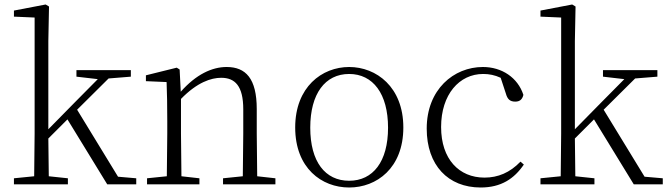

<svg xmlns="http://www.w3.org/2000/svg" viewBox="-20 -820 2972 854"><path d="M320 -479 415 -468 311 -363 195 -245V-637L198 -791L183 -800L42 -773V-746L134 -742V-226L132 -36L42 -27V0H282V-27L197 -36L195 -204L280 -289L457 0H586V-27L505 -34L323 -332L463 -471L562 -479V-508H320Z M1059 0H1205V-27L1124 -36L1122 -226V-335C1122 -471 1073 -522 988 -522C923 -522 852 -489 784 -412L779 -511L766 -519L629 -485V-459L721 -455C723 -405 724 -350 724 -281V-226L722 -36L634 -27V0H867V-27L787 -36L785 -226V-380C857 -454 919 -474 964 -474C1025 -474 1062 -438 1062 -334V-226L1060 -36L972 -27V0Z M1533 14C1655 14 1774 -72 1774 -253C1774 -433 1654 -522 1533 -522C1412 -522 1293 -433 1293 -253C1293 -72 1411 14 1533 14ZM1533 -16C1426 -16 1360 -101 1360 -252C1360 -403 1426 -491 1533 -491C1639 -491 1706 -403 1706 -252C1706 -101 1639 -16 1533 -16Z M2118 14C2209 14 2267 -25 2310 -88L2295 -101C2248 -52 2195 -30 2135 -30C2022 -30 1942 -112 1942 -255C1942 -400 2023 -491 2129 -491C2156 -491 2181 -486 2207 -474L2230 -404C2237 -379 2248 -368 2272 -368C2291 -368 2303 -377 2308 -398C2283 -475 2212 -522 2128 -522C1998 -522 1878 -422 1878 -248C1878 -85 1973 14 2118 14Z M2662 -479 2757 -468 2653 -363 2537 -245V-637L2540 -791L2525 -800L2384 -773V-746L2476 -742V-226L2474 -36L2384 -27V0H2624V-27L2539 -36L2537 -204L2622 -289L2799 0H2928V-27L2847 -34L2665 -332L2805 -471L2904 -479V-508H2662Z"/></svg>

Font: Noto Serif TC ExtraLight
Style: Regular
Weight: 200
Designer: Ryoko NISHIZUKA 西塚涼子 (kana & ideographs); Frank Grießhammer (Latin, Greek & Cyrillic); Wenlong ZHANG 张文龙 (bopomofo); San
Foundry: Adobe
Version: Version 2.001;hotconv 1.1.0;makeotfexe 2.6.0